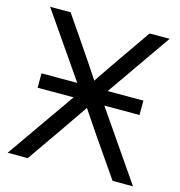

<svg xmlns="http://www.w3.org/2000/svg" viewBox="-108 -824 861 919"><g transform="rotate(15 323.0 -364.0)"><path d="M295.4 -404.8V-339.8L27.8 -727.5H129.4L236.8 -570.3Q284.7 -500 330.6 -429.7H316.4L336.9 -460.9Q379.9 -524.9 411.6 -570.3L521 -727.5H620.1L352.5 -343.3V-408.2L633.3 0H532.2L402.8 -187.5Q388.7 -208 375 -228.3Q361.3 -248.5 347.7 -269L313.5 -320.3H333L298.3 -269Q270.5 -228.5 242.2 -187.5L111.8 0H12.2ZM70.3 -409.2H575.2V-337.9H70.3Z"/></g></svg>

Font: Intratopia Thin
Style: Regular
Weight: 100
Designer: Rasmus Andersson
Foundry: rsms
Version: Version 3.000;Glyphs 3.2.3 (3260)